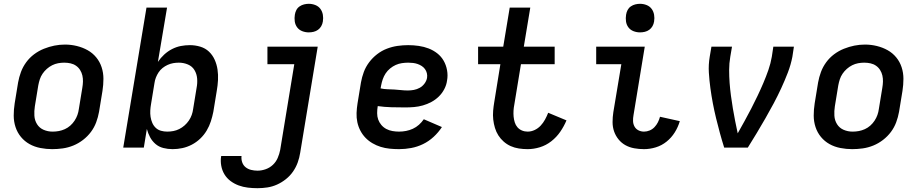

<svg xmlns="http://www.w3.org/2000/svg" viewBox="-20 -775 4840 1008"><path d="M254 8Q223 8 192 2Q161 -4 135 -18.5Q109 -33 90 -56Q71 -79 61.5 -108Q52 -137 52 -168.5Q52 -200 57 -232L75 -342Q80 -370 90 -397Q100 -424 117.5 -448Q135 -472 159 -490Q183 -508 210.5 -519Q238 -530 265.5 -535.5Q293 -541 321 -541Q353 -541 383.5 -533.5Q414 -526 440 -511.5Q466 -497 485 -474Q504 -451 513.5 -422Q523 -393 523 -361.5Q523 -330 518 -298L500 -188Q495 -160 485 -133Q475 -106 457.5 -82.5Q440 -59 416 -40.5Q392 -22 365 -11Q338 0 310 4Q282 8 254 8ZM256 -84Q273 -84 289 -87Q305 -90 320.5 -97Q336 -104 349 -115.5Q362 -127 371.5 -141.5Q381 -156 386.5 -171.5Q392 -187 394 -203L412 -313Q415 -330 415.5 -346.5Q416 -363 412.5 -378.5Q409 -394 400.5 -407.5Q392 -421 379 -430Q366 -439 350 -442.5Q334 -446 317 -446Q301 -446 285 -443Q269 -440 254 -432.5Q239 -425 226 -413.5Q213 -402 203.5 -388Q194 -374 189 -358.5Q184 -343 181 -327L163 -217Q159 -192 160.5 -167.5Q162 -143 174.5 -123Q187 -103 209 -93.5Q231 -84 256 -84Z M886 8Q861 8 837.5 2Q814 -4 796.5 -19Q779 -34 768 -54.5Q757 -75 751 -98L735 0H627L749 -735H857L809 -450Q823 -471 842 -488.5Q861 -506 883.5 -517.5Q906 -529 929.5 -533.5Q953 -538 977 -538Q1005 -538 1031.5 -530Q1058 -522 1077 -504Q1096 -486 1107 -461.5Q1118 -437 1122 -410Q1126 -383 1124.5 -354.5Q1123 -326 1118 -298L1100 -188Q1095 -163 1087 -138Q1079 -113 1065 -89.5Q1051 -66 1031 -47Q1011 -28 987 -15.5Q963 -3 937.5 2.5Q912 8 886 8ZM858 -84Q874 -84 890 -87Q906 -90 921 -97.5Q936 -105 949 -116.5Q962 -128 971.5 -142Q981 -156 986.5 -171.5Q992 -187 994 -203L1012 -313Q1017 -338 1015 -362.5Q1013 -387 1001 -407Q989 -427 966.5 -436.5Q944 -446 919 -446Q904 -446 889.5 -443.5Q875 -441 860.5 -434.5Q846 -428 833.5 -418Q821 -408 812.5 -395Q804 -382 798.5 -368Q793 -354 791 -339L773 -229Q770 -212 769 -195Q768 -178 770.5 -161.5Q773 -145 779.5 -130Q786 -115 797.5 -104Q809 -93 825 -88.5Q841 -84 858 -84Z M1332 213Q1306 213 1281 210Q1256 207 1233 198.5Q1210 190 1190.5 175.5Q1171 161 1158.5 140.5Q1146 120 1141.5 95Q1137 70 1141 45Q1141 45 1141 44.5Q1141 44 1142 44H1248Q1248 44 1248 44Q1248 44 1248 44Q1246 61 1251.5 77Q1257 93 1269.5 103Q1282 113 1298.5 117Q1315 121 1332 121Q1353 121 1374.5 113.5Q1396 106 1412.5 90.5Q1429 75 1438 54Q1447 33 1451 12L1525 -438H1384V-530H1648L1556 27Q1552 53 1543 78Q1534 103 1518.5 125.5Q1503 148 1481 165.5Q1459 183 1434.5 194Q1410 205 1384 209Q1358 213 1332 213ZM1601 -605Q1583 -605 1566.5 -611.5Q1550 -618 1540 -631.5Q1530 -645 1527.5 -662.5Q1525 -680 1528 -698Q1530 -711 1536 -722.5Q1542 -734 1553 -741.5Q1564 -749 1576.5 -752Q1589 -755 1601 -755Q1619 -755 1635.5 -748.5Q1652 -742 1662 -728.5Q1672 -715 1675 -697.5Q1678 -680 1675 -662Q1673 -649 1666.5 -637.5Q1660 -626 1649.5 -618.5Q1639 -611 1626.5 -608Q1614 -605 1601 -605Z M2075 8Q2050 8 2025.5 5.5Q2001 3 1978.5 -4Q1956 -11 1935.5 -23Q1915 -35 1899 -51.5Q1883 -68 1872 -89Q1861 -110 1856 -133.5Q1851 -157 1852 -182Q1853 -207 1857 -232L1875 -342Q1880 -370 1890 -397Q1900 -424 1918 -448Q1936 -472 1960 -490.5Q1984 -509 2011.5 -519.5Q2039 -530 2067 -534Q2095 -538 2123 -538Q2151 -538 2178.5 -534Q2206 -530 2230.5 -520.5Q2255 -511 2275.5 -495Q2296 -479 2309 -456.5Q2322 -434 2327 -406.5Q2332 -379 2327 -352Q2324 -329 2312.5 -307Q2301 -285 2283.5 -268Q2266 -251 2244.5 -239.5Q2223 -228 2200 -221.5Q2177 -215 2154 -213Q2131 -211 2108 -211Q2072 -211 2035 -212Q1998 -213 1963 -218V-217Q1960 -199 1960 -181Q1960 -163 1965.5 -147.5Q1971 -132 1982 -119Q1993 -106 2008 -98Q2023 -90 2040.5 -87Q2058 -84 2075 -84Q2093 -84 2111.5 -87.5Q2130 -91 2147.5 -99Q2165 -107 2179.5 -120Q2194 -133 2205 -149L2300 -108Q2282 -80 2256.5 -56.5Q2231 -33 2201 -18.5Q2171 -4 2139 2Q2107 8 2075 8ZM2121 -300Q2137 -300 2153 -303Q2169 -306 2183.5 -314Q2198 -322 2208.5 -336Q2219 -350 2222 -366Q2224 -379 2221 -391Q2218 -403 2211 -412.5Q2204 -422 2194 -428.5Q2184 -435 2172.5 -439Q2161 -443 2148.5 -444.5Q2136 -446 2123 -446Q2107 -446 2090 -443.5Q2073 -441 2057.5 -434Q2042 -427 2028 -415.5Q2014 -404 2004.5 -389.5Q1995 -375 1989.5 -359Q1984 -343 1981 -327L1978 -311Q1996 -307 2014 -306.5Q2032 -306 2050 -305Q2068 -304 2085.5 -302Q2103 -300 2121 -300Z M2750 8Q2727 8 2704 4.5Q2681 1 2661 -8Q2641 -17 2624.5 -31.5Q2608 -46 2596.5 -64Q2585 -82 2578.5 -103.5Q2572 -125 2569.5 -147.5Q2567 -170 2569 -193.5Q2571 -217 2575 -240L2607 -438H2490V-530H2622L2656 -735H2764L2730 -530H2892V-438H2715L2680 -225Q2677 -210 2676 -194Q2675 -178 2676.5 -162.5Q2678 -147 2682.5 -132.5Q2687 -118 2696.5 -107Q2706 -96 2720 -90Q2734 -84 2750 -84Q2769 -84 2787 -92.5Q2805 -101 2818.5 -115.5Q2832 -130 2841.5 -147.5Q2851 -165 2858 -183L2954 -143Q2941 -112 2921.5 -83.5Q2902 -55 2874.5 -33.5Q2847 -12 2814.5 -2Q2782 8 2750 8Z M3361 8Q3335 8 3310 3.5Q3285 -1 3264 -12.5Q3243 -24 3227.5 -43Q3212 -62 3204 -85Q3196 -108 3196 -134Q3196 -160 3200 -186L3242 -438H3110V-530H3365L3306 -171Q3303 -155 3303.5 -139.5Q3304 -124 3311 -111Q3318 -98 3331.5 -91Q3345 -84 3361 -84Q3376 -84 3390.5 -90Q3405 -96 3416 -107.5Q3427 -119 3434 -133Q3441 -147 3445 -162L3549 -139Q3540 -108 3522.5 -80Q3505 -52 3479.5 -31.5Q3454 -11 3423 -1.5Q3392 8 3361 8ZM3340 -605Q3322 -605 3305.5 -611.5Q3289 -618 3279 -631.5Q3269 -645 3266.5 -662.5Q3264 -680 3267 -698Q3269 -711 3275 -722.5Q3281 -734 3292 -741.5Q3303 -749 3315.5 -752Q3328 -755 3340 -755Q3358 -755 3374.5 -748.5Q3391 -742 3401 -728.5Q3411 -715 3414 -697.5Q3417 -680 3414 -662Q3412 -649 3405.5 -637.5Q3399 -626 3388.5 -618.5Q3378 -611 3365.5 -608Q3353 -605 3340 -605Z M3782 0Q3770 -38 3759.5 -76.5Q3749 -115 3739.5 -154Q3730 -193 3722.5 -232.5Q3715 -272 3709.5 -312.5Q3704 -353 3701.5 -394Q3699 -435 3706 -477L3715 -530H3823L3814 -477Q3808 -442 3808 -407.5Q3808 -373 3810.5 -339.5Q3813 -306 3817.5 -272.5Q3822 -239 3827.5 -206Q3833 -173 3839.5 -140Q3846 -107 3853 -75Q3871 -107 3889 -139.5Q3907 -172 3924 -205Q3941 -238 3957 -271.5Q3973 -305 3987.5 -339Q4002 -373 4014 -407.5Q4026 -442 4032 -477L4040 -530H4148L4140 -477Q4132 -435 4116 -393.5Q4100 -352 4081.5 -312Q4063 -272 4042 -232.5Q4021 -193 3998.5 -154Q3976 -115 3953 -76.5Q3930 -38 3906 0Z M4454 8Q4423 8 4392 2Q4361 -4 4335 -18.5Q4309 -33 4290 -56Q4271 -79 4261.5 -108Q4252 -137 4252 -168.5Q4252 -200 4257 -232L4275 -342Q4280 -370 4290 -397Q4300 -424 4317.5 -448Q4335 -472 4359 -490Q4383 -508 4410.5 -519Q4438 -530 4465.5 -535.5Q4493 -541 4521 -541Q4553 -541 4583.5 -533.5Q4614 -526 4640 -511.5Q4666 -497 4685 -474Q4704 -451 4713.5 -422Q4723 -393 4723 -361.5Q4723 -330 4718 -298L4700 -188Q4695 -160 4685 -133Q4675 -106 4657.5 -82.5Q4640 -59 4616 -40.5Q4592 -22 4565 -11Q4538 0 4510 4Q4482 8 4454 8ZM4456 -84Q4473 -84 4489 -87Q4505 -90 4520.5 -97Q4536 -104 4549 -115.5Q4562 -127 4571.5 -141.5Q4581 -156 4586.5 -171.5Q4592 -187 4594 -203L4612 -313Q4615 -330 4615.5 -346.5Q4616 -363 4612.5 -378.5Q4609 -394 4600.5 -407.5Q4592 -421 4579 -430Q4566 -439 4550 -442.5Q4534 -446 4517 -446Q4501 -446 4485 -443Q4469 -440 4454 -432.5Q4439 -425 4426 -413.5Q4413 -402 4403.5 -388Q4394 -374 4389 -358.5Q4384 -343 4381 -327L4363 -217Q4359 -192 4360.5 -167.5Q4362 -143 4374.5 -123Q4387 -103 4409 -93.5Q4431 -84 4456 -84Z"/></svg>

Font: Iosevka Curly SmBdEx
Style: Italic
Weight: 600
Width: 7
Italic angle: -9°
Monospace: yes
Designer: Belleve Invis
Foundry: Belleve Invis
Version: Version 11.1.0; ttfautohint (v1.8.3)